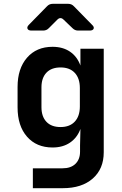

<svg xmlns="http://www.w3.org/2000/svg" viewBox="-20 -805 640 1005"><path d="M152 180V76H307Q351 76 375 52.5Q399 29 399 -11V-44L401 -130Q384 -84 346.5 -58.5Q309 -33 255 -33Q171 -33 121.5 -89.5Q72 -146 72 -243V-350Q72 -446 121.5 -503Q171 -560 255 -560Q309 -560 346.5 -534.5Q384 -509 401 -462V-550H523V-8Q523 79 465.5 129.5Q408 180 309 180ZM297 -140Q345 -140 371.5 -168.5Q398 -197 398 -248V-344Q398 -395 371.5 -423.5Q345 -452 297 -452Q249 -452 223 -424.5Q197 -397 197 -348V-244Q197 -195 223 -167.5Q249 -140 297 -140ZM145 -645Q128 -645 124 -654.5Q120 -664 131 -675L226 -772Q238 -785 256 -785H337Q355 -785 367 -772L462 -675Q474 -664 470 -654.5Q466 -645 449 -645H389Q372 -645 360 -657L313 -702Q296 -719 279 -701L236 -658Q224 -645 206 -645Z"/></svg>

Font: Pitagon Sans Mono
Style: Bold
Weight: 700
Monospace: yes
Designer: Travis Tran
Foundry: Pitagon
Version: Version 1.001; ttfautohint (v1.8.4.7-5d5b);gftools[0.9.26]